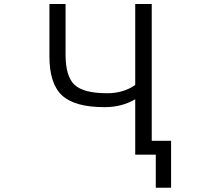

<svg xmlns="http://www.w3.org/2000/svg" viewBox="-20 -750 1040 931"><path d="M297.9 -485.4Q297.9 -378.9 341.8 -338.4Q385.7 -297.9 500 -297.9Q578.1 -297.9 635.7 -337.9V-730.5H715.8V-67.4H809.6V160.2H735.4V0H715.8H685.5H635.7V-268.6Q568.4 -229.5 485.4 -230.5Q342.8 -230.5 281.2 -287.1Q219.7 -343.8 219.7 -476.6V-730.5H297.9Z"/></svg>

Font: GenEi Gothic M SemiLight
Style: Regular
Weight: 350
Designer: o_tamon (Modified); [Source Han Sans]
Ryoko NISHIZUKA  (kana & ideographs); Paul D. Hunt (Latin, Greek & Cyrillic); Wenl
Version: Version 1.1a;Original Version 1.004